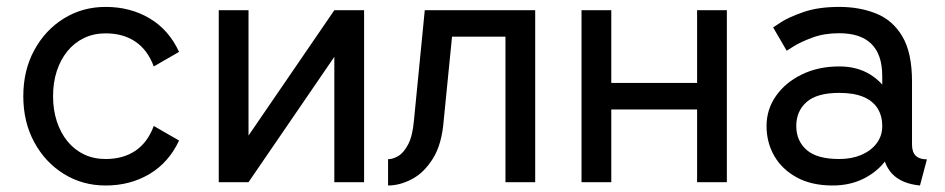

<svg xmlns="http://www.w3.org/2000/svg" viewBox="-20 -538 2791 567"><path d="M136.7 -253.9Q136.7 -294.4 147.7 -328.1Q158.7 -361.8 179.2 -387Q199.7 -412.1 228.3 -425.8Q256.8 -439.5 292 -439.5Q343.8 -439.5 379.9 -415Q416 -390.6 434.1 -341.8L508.8 -384.8Q478.5 -450.2 421.6 -483.9Q364.7 -517.6 292 -517.6Q223.6 -517.6 168.5 -483.4Q113.3 -449.2 81.1 -389.6Q48.8 -330.1 48.8 -253.9Q48.8 -177.7 81.1 -118.2Q113.3 -58.6 168.5 -24.4Q223.6 9.8 292 9.8Q364.7 9.8 421.6 -24.2Q478.5 -58.1 508.8 -123L434.1 -166Q416 -117.2 379.9 -92.8Q343.8 -68.4 292 -68.4Q256.8 -68.4 228.3 -82Q199.7 -95.7 179.2 -120.8Q158.7 -146 147.7 -179.9Q136.7 -213.9 136.7 -253.9Z M967.3 -507.8H1055.2V0H967.3V-370.1L713.9 0H626V-507.8H713.9V-137.7Z M1560.5 -507.8H1234.4L1202.6 -184.1Q1198.7 -137.7 1185.8 -112.5Q1172.9 -87.4 1156.7 -77.6Q1140.6 -67.9 1126 -67.9V9.8Q1160.6 9.8 1196.5 -9Q1232.4 -27.8 1258.8 -70.3Q1285.2 -112.8 1290.5 -184.1L1314.9 -429.7H1472.7V0H1560.5Z M1697.3 -507.8V0H1785.2V-214.8H2038.6V0H2126.5V-507.8H2038.6V-293H1785.2V-507.8Z M2439 9.8Q2494.1 9.8 2537.1 -13.9Q2580.1 -37.6 2604.7 -77.4Q2629.4 -117.2 2629.4 -166Q2629.4 -214.8 2608.6 -254.6Q2587.9 -294.4 2549.6 -318.1Q2511.2 -341.8 2458.5 -341.8Q2396.5 -341.8 2347.9 -318.1Q2299.3 -294.4 2271.5 -254.6Q2243.7 -214.8 2243.7 -166Q2243.7 -117.2 2266.6 -77.4Q2289.6 -37.6 2333.3 -13.9Q2377 9.8 2439 9.8ZM2585.4 -166Q2585.4 -136.7 2568.8 -114.7Q2552.2 -92.8 2523.7 -80.6Q2495.1 -68.4 2458.5 -68.4Q2392.6 -68.4 2362.1 -95.2Q2331.5 -122.1 2331.5 -166Q2331.5 -210 2362.1 -236.8Q2392.6 -263.7 2458.5 -263.7Q2502.4 -263.7 2530.5 -251.5Q2558.6 -239.3 2572 -217.3Q2585.4 -195.3 2585.4 -166ZM2673.3 -110.8V-296.9Q2673.3 -382.3 2644.8 -430.4Q2616.2 -478.5 2567.4 -498Q2518.6 -517.6 2458.5 -517.6Q2396.5 -517.6 2352.8 -502.4Q2309.1 -487.3 2286.1 -472.2Q2263.2 -457 2263.2 -457L2303.2 -388.2Q2303.2 -388.2 2323.7 -401.1Q2344.2 -414.1 2379.2 -427Q2414.1 -439.9 2458 -439.9Q2488.8 -439.9 2512.5 -432.4Q2536.1 -424.8 2552.5 -409.2Q2568.8 -393.6 2577.1 -369.6Q2585.4 -345.7 2585.4 -312.5V-228.5L2595.2 -219.2V-125L2585.4 -110.8Q2585.4 -82.5 2593 -61Q2600.6 -39.6 2614.7 -24.7Q2628.9 -9.8 2649.7 -1.2Q2670.4 7.3 2696.8 9.8L2717.3 -67.4Q2695.3 -67.4 2684.3 -78.1Q2673.3 -88.9 2673.3 -110.8Z"/></svg>

Font: Giphurs SC
Style: Regular
Weight: 400
Version: Version 0.920